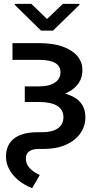

<svg xmlns="http://www.w3.org/2000/svg" viewBox="-20 -772 528 1008"><path d="M45.5 -545.5H186.8Q256.4 -545.5 307 -528.1Q357.6 -510.7 385.3 -478.7Q413 -446.7 412.6 -402.7Q412.6 -358.3 385.1 -325.5Q357.6 -292.6 306.8 -274.7Q256 -256.7 186.1 -256.7H110.1V-318.5H184.7Q237.9 -318.5 267.8 -338.2Q297.6 -358 297.6 -392.8Q297.2 -425.4 269.5 -441.6Q241.8 -457.7 186.8 -457.7H45.5ZM110.1 -296.9H185Q302.2 -296.9 365.1 -263.5Q427.9 -230.1 428.3 -157Q428.3 -109.4 401.6 -71.6Q375 -33.7 325.8 -11.9Q276.6 9.9 208.8 9.9H184.3Q115.8 9.9 115.8 61.1Q115.8 113.3 188.9 146.7L148.8 215.9Q85.6 190.7 48.8 146.7Q12.1 102.6 11.4 50.8Q11.4 -11.7 53.8 -44.7Q96.2 -77.8 176.8 -77.8H201Q253.9 -77.8 283.4 -98Q312.9 -118.3 312.9 -157Q312.9 -196 280.5 -216.3Q248.2 -236.5 183.2 -236.5H110.1ZM144.5 -751.8 226.9 -672.2 310.4 -751.8H397V-746.4L258.5 -611.5H195.3L57.5 -746.4V-751.8Z"/></svg>

Font: InterMG Medium
Style: Regular
Weight: 500
Designer: Rasmus Andersson
Foundry: rsms
Version: Version 3.019;December 26, 2023;FontCreator 15.0.0.2955 64-b